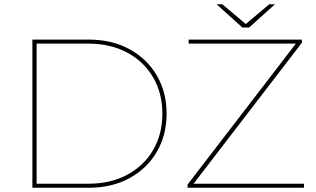

<svg xmlns="http://www.w3.org/2000/svg" viewBox="-20 -887 1495 907"><path d="M133 0V-700H398Q509 -700 592 -654.5Q675 -609 721 -530Q767 -451 767 -350Q767 -249 721 -170Q675 -91 592 -45.5Q509 0 398 0ZM153 -19H396Q503 -19 582 -62Q661 -105 704 -179.5Q747 -254 747 -350Q747 -446 704 -520.5Q661 -595 582 -638Q503 -681 396 -681H153ZM866 0V-15L1383 -688L1384 -681H871V-700H1406V-685L889 -12L888 -19H1416V0ZM1125 -757 1003 -867H1030L1144 -771H1138L1252 -867H1279L1157 -757Z"/></svg>

Font: Montserrat Thin Thin
Style: Regular
Weight: 250
Version: Version 9.000